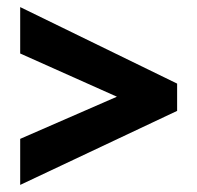

<svg xmlns="http://www.w3.org/2000/svg" viewBox="-20 -631 555 542"><path d="M37 -239 310 -358 37 -480V-611L480 -395V-318L37 -109Z"/></svg>

Font: Noto Sans Lao Condensed ExtraBold
Style: Regular
Weight: 800
Width: 3
Designer: Monotype Design Team
Foundry: Monotype Imaging Inc.
Version: Version 2.003; ttfautohint (v1.8.4.7-5d5b)